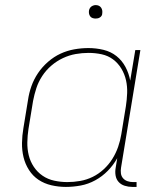

<svg xmlns="http://www.w3.org/2000/svg" viewBox="-20 -727 640 755"><path d="M239 8Q210 8 182 1.5Q154 -5 131.5 -20Q109 -35 94 -58.5Q79 -82 72.5 -109Q66 -136 66.5 -165Q67 -194 72 -223L90 -333Q94 -361 103.5 -388Q113 -415 129.5 -439.5Q146 -464 169 -484Q192 -504 218 -516Q244 -528 272 -533Q300 -538 328 -538Q358 -538 387 -531Q416 -524 438 -506.5Q460 -489 473.5 -463.5Q487 -438 492 -410L512 -530H532L456 -68Q454 -56 455.5 -45Q457 -34 464 -26Q471 -18 481.5 -14.5Q492 -11 503 -11H517V8H500Q485 8 470.5 3.5Q456 -1 446.5 -11.5Q437 -22 434.5 -37Q432 -52 435 -68L441 -105Q426 -78 404 -55.5Q382 -33 354.5 -18Q327 -3 297.5 2.5Q268 8 239 8ZM245 -11Q270 -11 295.5 -15.5Q321 -20 344.5 -31.5Q368 -43 388 -61.5Q408 -80 422 -102.5Q436 -125 444.5 -149.5Q453 -174 457 -199L475 -309Q479 -335 480 -361Q481 -387 475.5 -411.5Q470 -436 457 -457.5Q444 -479 424.5 -493.5Q405 -508 380 -513.5Q355 -519 328 -519Q303 -519 277.5 -514.5Q252 -510 227.5 -498.5Q203 -487 182 -469Q161 -451 146 -428Q131 -405 123 -380.5Q115 -356 110 -330L92 -220Q88 -194 87.5 -167.5Q87 -141 93 -116.5Q99 -92 113 -71Q127 -50 147.5 -36Q168 -22 193.5 -16.5Q219 -11 245 -11ZM356 -654Q350 -654 344 -656Q338 -658 334.5 -663Q331 -668 330 -674Q329 -680 330 -686Q331 -691 333.5 -695Q336 -699 339.5 -701.5Q343 -704 347.5 -705.5Q352 -707 356 -707Q363 -707 368.5 -704.5Q374 -702 377.5 -697Q381 -692 382 -686Q383 -680 382 -674Q382 -669 379.5 -665Q377 -661 373 -658.5Q369 -656 365 -655Q361 -654 356 -654Z"/></svg>

Font: Iosevka Curly Thin Extended
Style: Italic
Weight: 100
Width: 7
Italic angle: -9°
Monospace: yes
Designer: Belleve Invis
Foundry: Belleve Invis
Version: Version 11.1.0; ttfautohint (v1.8.3)